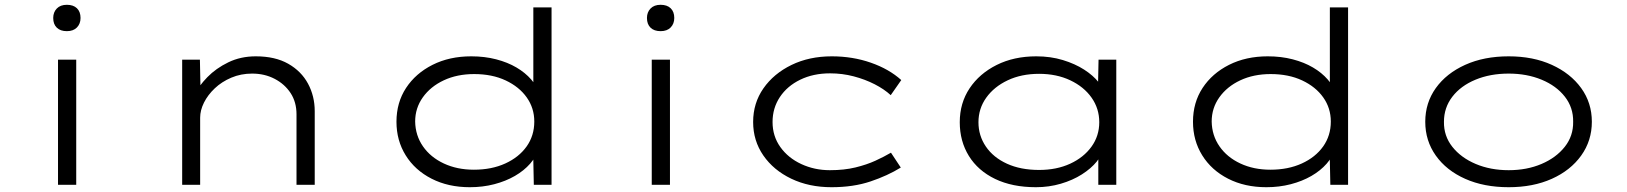

<svg xmlns="http://www.w3.org/2000/svg" viewBox="-20 -771 6787 801"><path d="M222 0V-522H298V0ZM259 -641Q232 -641 217 -655.5Q202 -670 202 -696Q202 -720 217 -735.5Q232 -751 259 -751Q286 -751 301 -736.5Q316 -722 316 -696Q316 -672 301 -656.5Q286 -641 259 -641Z M740 0V-522H814L817 -373L790 -374Q809 -412 845 -449Q881 -486 932.5 -511Q984 -536 1047 -536Q1128 -536 1182.5 -505Q1237 -474 1265 -422Q1293 -370 1293 -307V0H1217V-294Q1217 -345 1192.5 -382.5Q1168 -420 1126 -442Q1084 -464 1032 -464Q985 -464 945 -447Q905 -430 876 -402.5Q847 -375 831 -343Q815 -311 815 -280V0H778Q763 0 753.5 0Q744 0 740 0Z M1940 10Q1850 10 1780.5 -25.5Q1711 -61 1672.5 -123Q1634 -185 1634 -263Q1634 -343 1674 -404Q1714 -465 1784.5 -500.5Q1855 -536 1946 -536Q2002 -536 2050 -523.5Q2098 -511 2134.5 -489.5Q2171 -468 2196 -439.5Q2221 -411 2231 -378L2205 -385V-740H2281V0H2207L2204 -147L2225 -148Q2217 -117 2191.5 -88Q2166 -59 2128 -37Q2090 -15 2042 -2.5Q1994 10 1940 10ZM1957 -63Q2031 -63 2088 -89Q2145 -115 2177 -160Q2209 -205 2209 -264Q2209 -320 2177.5 -364.5Q2146 -409 2089.5 -435.5Q2033 -462 1958 -462Q1887 -462 1831.5 -436Q1776 -410 1744 -365Q1712 -320 1712 -264Q1713 -206 1744.5 -160.5Q1776 -115 1831.5 -89Q1887 -63 1957 -63Z M2699 0V-522H2775V0ZM2736 -641Q2709 -641 2694 -655.5Q2679 -670 2679 -696Q2679 -720 2694 -735.5Q2709 -751 2736 -751Q2763 -751 2778 -736.5Q2793 -722 2793 -696Q2793 -672 2778 -656.5Q2763 -641 2736 -641Z M3449 10Q3355 10 3281 -25.5Q3207 -61 3164.5 -122.5Q3122 -184 3122 -262Q3122 -341 3165 -402.5Q3208 -464 3282 -500Q3356 -536 3450 -536Q3537 -536 3613 -509.5Q3689 -483 3740 -437L3696 -374Q3669 -399 3629 -419.5Q3589 -440 3541.5 -452.5Q3494 -465 3443 -465Q3373 -465 3318.5 -438.5Q3264 -412 3233.5 -366Q3203 -320 3203 -262Q3203 -203 3235.5 -157.5Q3268 -112 3323 -86.5Q3378 -61 3442 -61Q3502 -61 3549 -72.5Q3596 -84 3632 -100.5Q3668 -117 3697 -134L3738 -72Q3683 -38 3611.5 -14Q3540 10 3449 10Z M4302 10Q4203 10 4131.5 -24.5Q4060 -59 4022 -120.5Q3984 -182 3984 -261Q3984 -341 4025 -402.5Q4066 -464 4138 -500Q4210 -536 4303 -536Q4363 -536 4414 -520.5Q4465 -505 4503 -480.5Q4541 -456 4563.5 -427.5Q4586 -399 4588 -373L4560 -375L4563 -522H4637V0H4562V-148L4581 -156Q4579 -126 4555.5 -97Q4532 -68 4493.5 -43.5Q4455 -19 4405.5 -4.5Q4356 10 4302 10ZM4315 -62Q4388 -62 4444.5 -88Q4501 -114 4533.5 -159Q4566 -204 4566 -261Q4566 -318 4534 -363.5Q4502 -409 4445 -436Q4388 -463 4315 -463Q4241 -463 4184 -436Q4127 -409 4094.5 -363.5Q4062 -318 4062 -261Q4062 -205 4093 -159.5Q4124 -114 4181 -88Q4238 -62 4315 -62Z M5263 10Q5173 10 5103.5 -25.5Q5034 -61 4995.5 -123Q4957 -185 4957 -263Q4957 -343 4997 -404Q5037 -465 5107.5 -500.5Q5178 -536 5269 -536Q5325 -536 5373 -523.5Q5421 -511 5457.5 -489.5Q5494 -468 5519 -439.5Q5544 -411 5554 -378L5528 -385V-740H5604V0H5530L5527 -147L5548 -148Q5540 -117 5514.5 -88Q5489 -59 5451 -37Q5413 -15 5365 -2.5Q5317 10 5263 10ZM5280 -63Q5354 -63 5411 -89Q5468 -115 5500 -160Q5532 -205 5532 -264Q5532 -320 5500.5 -364.5Q5469 -409 5412.5 -435.5Q5356 -462 5281 -462Q5210 -462 5154.5 -436Q5099 -410 5067 -365Q5035 -320 5035 -264Q5036 -206 5067.5 -160.5Q5099 -115 5154.5 -89Q5210 -63 5280 -63Z M6274 10Q6171 10 6092.5 -25Q6014 -60 5970 -122Q5926 -184 5926 -263Q5926 -342 5970 -403.5Q6014 -465 6092.5 -500.5Q6171 -536 6274 -536Q6376 -536 6454 -500.5Q6532 -465 6576.5 -403.5Q6621 -342 6621 -263Q6621 -184 6576.5 -122Q6532 -60 6454 -25Q6376 10 6274 10ZM6274 -61Q6350 -61 6411 -87Q6472 -113 6508 -158.5Q6544 -204 6543 -263Q6544 -322 6508.5 -367.5Q6473 -413 6411.5 -438.5Q6350 -464 6274 -464Q6197 -464 6135.5 -438.5Q6074 -413 6039 -367.5Q6004 -322 6004 -263Q6003 -204 6039 -158.5Q6075 -113 6136.5 -87Q6198 -61 6274 -61Z"/></svg>

Font: Lexend Zetta Light
Style: Regular
Weight: 300
Designer: Bonnie Shaver-Troup, Thomas Jockin
Foundry: Lexend
Version: Version 1.007